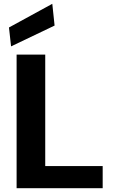

<svg xmlns="http://www.w3.org/2000/svg" viewBox="-20 -986 607 1006"><path d="M67 0V-700H217V-116H518V0ZM38 -743 27 -842 254 -966 266 -852Z"/></svg>

Font: DM Sans 16pt Black
Style: Regular
Weight: 900
Version: Version 4.004;gftools[0.9.30]